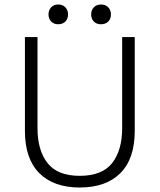

<svg xmlns="http://www.w3.org/2000/svg" viewBox="-20 -825 711 855"><path d="M580 -660V-242Q580 -118 516 -54Q452 10 335 10Q219 10 155 -54Q91 -118 91 -242V-660H147V-254Q147 -156 191.5 -99Q236 -42 335 -42Q435 -42 479.5 -99Q524 -156 524 -254V-660ZM239 -805Q259 -805 271 -792.5Q283 -780 283 -761Q283 -741 271 -729Q259 -717 239 -717Q220 -717 208 -729Q196 -741 196 -761Q196 -780 208 -792.5Q220 -805 239 -805ZM430 -805Q450 -805 462 -792.5Q474 -780 474 -761Q474 -741 462 -729Q450 -717 429 -717Q410 -717 398 -729Q386 -741 386 -761Q386 -780 398 -792.5Q410 -805 430 -805Z"/></svg>

Font: Kantumruy Pro Light
Style: Regular
Weight: 300
Version: Version 1.002